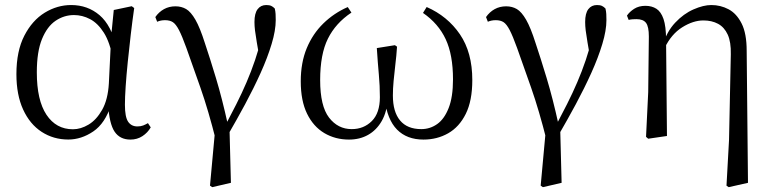

<svg xmlns="http://www.w3.org/2000/svg" viewBox="-20 -551 3129 778"><path d="M256.8 14.4Q196.7 14.4 148.8 -16.7Q100.9 -47.8 73.7 -107.2Q46.5 -166.5 46.5 -250.6Q46.5 -344.2 78.6 -406.4Q110.6 -468.5 161.3 -499.6Q212.1 -530.6 268.2 -530.6Q335.2 -530.6 383.5 -489.4Q431.8 -448.1 451.7 -358.5H459.3L437.5 -312.6Q425.5 -379.3 401.1 -418.1Q376.6 -456.9 345.2 -473.4Q313.8 -490 279.7 -490Q239.8 -490 205.5 -467Q171.2 -444 150.2 -392.9Q129.2 -341.7 129.2 -257.8Q129.2 -144.9 168.3 -86Q207.4 -27.2 275.4 -27.2Q307.3 -27.2 339 -46.2Q370.8 -65.2 394.1 -106.4Q417.3 -147.6 421.1 -212.9L430.4 -403.1L441 -510.5L513.8 -525.8L523.8 -518.4Q516.4 -466.9 509.8 -410.4Q503.2 -353.9 497.7 -299.8Q492.2 -245.7 489.2 -200.8Q486.2 -155.9 486.2 -126.6Q486.2 -76.9 499.2 -57.8Q512.2 -38.7 536.6 -38.7Q550.4 -38.7 560.2 -42.6Q570 -46.5 579.5 -52L590.8 -34.9Q578.5 -13.4 557.2 0.6Q535.9 14.6 508.4 14.6Q466 14.6 444.4 -17.4Q422.8 -49.4 418.1 -127.8L430.9 -128.2Q406.3 -50.9 357.8 -18.3Q309.4 14.4 256.8 14.4Z M830.9 201.2 854.4 -54.5 855.5 19.9Q824.7 -102.8 792.4 -195.1Q760.1 -287.4 735.3 -356.6Q717.7 -405.3 705.2 -429.3Q692.7 -453.2 680.4 -461.2Q668.1 -469.2 648.8 -469.2Q630.9 -469.2 616.8 -462.8L609.4 -481.9Q623.8 -502.6 644.5 -514Q665.1 -525.4 690.9 -525.4Q715.2 -525.4 734.3 -514.3Q753.3 -503.2 771.9 -471Q790.4 -438.9 810.1 -376.7Q830.1 -317.3 855.1 -234.6Q880.1 -151.9 903.4 -45.7L909.6 -44.3L915.7 189.8L839.9 207.4ZM903.2 -3.5 885.9 -28.9Q914.5 -83.1 937.6 -128.9Q960.7 -174.7 979.2 -218Q997.8 -261.2 1013.6 -307.8Q1029.3 -354.4 1043.1 -409.4L1034.5 -298.4Q1025.6 -349.9 1020.6 -379.4Q1015.6 -409 1013.3 -427.5Q1011.1 -446.1 1011.1 -461.8Q1011.1 -496.9 1023.9 -513.8Q1036.7 -530.6 1058.9 -530.6Q1071.8 -530.6 1079.3 -527Q1086.8 -523.4 1093.4 -516.5Q1096.1 -505 1096.7 -494.2Q1097.3 -483.3 1097.3 -469.6Q1097.3 -427.9 1080.7 -372.9Q1064.2 -317.8 1036.1 -255.6Q1008 -193.4 973.3 -128.8Q938.5 -64.3 903.2 -3.5Z M1394.1 14.6Q1338.7 14.6 1294.2 -11.7Q1249.7 -38.1 1224.2 -90.4Q1198.7 -142.6 1198.7 -221.4Q1198.7 -297.1 1222.9 -355.6Q1247.2 -414.1 1290.3 -456.1Q1333.4 -498.1 1389.1 -522.4L1404 -500Q1340.1 -457.5 1308.7 -394.3Q1277.3 -331.2 1277.3 -226.6Q1277.3 -121.3 1313.3 -74.5Q1349.3 -27.8 1405.2 -27.8Q1453.9 -27.8 1486.6 -60.4Q1519.3 -93 1519.3 -157.3Q1519.3 -203.8 1515.1 -249Q1510.9 -294.1 1506.9 -356.2L1580.2 -367.9L1588.8 -361.9Q1586.4 -324.8 1582 -289.5Q1577.7 -254.2 1574.9 -222.8Q1572 -191.4 1572 -164.1Q1572 -97.7 1601.2 -62.8Q1630.3 -27.8 1687.1 -27.8Q1722.5 -27.8 1751.4 -48.2Q1780.3 -68.5 1797.9 -113.1Q1815.6 -157.6 1815.6 -229.5Q1815.6 -328.9 1785.9 -392.3Q1756.3 -455.6 1694 -498.6L1708.9 -522.6Q1793.7 -485.3 1843.7 -411.9Q1893.8 -338.4 1893.8 -226.7Q1893.8 -142.9 1867.4 -89.7Q1841 -36.5 1796 -10.9Q1751.1 14.6 1696 14.6Q1628.7 14.6 1588.8 -25.9Q1549 -66.5 1538.7 -149.5H1551Q1547.9 -97.3 1526.7 -60.4Q1505.5 -23.6 1471.6 -4.5Q1437.8 14.6 1394.1 14.6Z M2170.9 201.2 2194.4 -54.5 2195.5 19.9Q2164.7 -102.8 2132.4 -195.1Q2100.1 -287.4 2075.3 -356.6Q2057.7 -405.3 2045.2 -429.3Q2032.7 -453.2 2020.4 -461.2Q2008.1 -469.2 1988.8 -469.2Q1970.9 -469.2 1956.8 -462.8L1949.4 -481.9Q1963.8 -502.6 1984.5 -514Q2005.1 -525.4 2030.9 -525.4Q2055.2 -525.4 2074.3 -514.3Q2093.3 -503.2 2111.9 -471Q2130.4 -438.9 2150.1 -376.7Q2170.1 -317.3 2195.1 -234.6Q2220.1 -151.9 2243.4 -45.7L2249.6 -44.3L2255.7 189.8L2179.9 207.4ZM2243.2 -3.5 2225.9 -28.9Q2254.5 -83.1 2277.6 -128.9Q2300.7 -174.7 2319.2 -218Q2337.8 -261.2 2353.6 -307.8Q2369.3 -354.4 2383.1 -409.4L2374.5 -298.4Q2365.6 -349.9 2360.6 -379.4Q2355.6 -409 2353.3 -427.5Q2351.1 -446.1 2351.1 -461.8Q2351.1 -496.9 2363.9 -513.8Q2376.7 -530.6 2398.9 -530.6Q2411.8 -530.6 2419.3 -527Q2426.8 -523.4 2433.4 -516.5Q2436.1 -505 2436.7 -494.2Q2437.3 -483.3 2437.3 -469.6Q2437.3 -427.9 2420.7 -372.9Q2404.2 -317.8 2376.1 -255.6Q2348 -193.4 2313.3 -128.8Q2278.5 -64.3 2243.2 -3.5Z M2597.8 3.5 2606.6 -177.6 2609.2 -402.8Q2609.2 -443.1 2597.8 -458.2Q2586.4 -473.4 2559.3 -473.4Q2551.5 -473.4 2543.8 -472.9Q2536.1 -472.4 2527.3 -470.4L2520.5 -487.8Q2531 -503.4 2549.9 -515.4Q2568.8 -527.4 2595.2 -527.4Q2621.1 -527.4 2639.8 -515.5Q2658.4 -503.6 2668.6 -474.1Q2678.8 -444.6 2679 -389.8V-385.8L2682.6 0L2606.6 11.1ZM2923.8 201.4 2934.1 15.9 2941.3 -330.8Q2942.5 -380.7 2928.8 -410.8Q2915 -440.8 2889.7 -454.5Q2864.3 -468.2 2830.2 -468.2Q2788.8 -468.2 2744.4 -440.4Q2700.1 -412.7 2673.1 -356.3L2662.9 -366.7H2665.1Q2681.4 -422.5 2715.8 -459Q2750.1 -495.5 2790.3 -513Q2830.4 -530.6 2862.3 -530.6Q2899.7 -530.6 2932.1 -513.5Q2964.5 -496.4 2985.1 -455.9Q3005.6 -415.3 3005.6 -345.2L3010.9 189.8L2932.8 207.4Z"/></svg>

Font: Noto Serif KR ExtraLight
Style: Regular
Weight: 200
Designer: Ryoko NISHIZUKA 西塚涼子 (kana & ideographs); Frank Grießhammer (Latin, Greek & Cyrillic); Wenlong ZHANG 张文龙 (bopomofo); San
Foundry: Adobe
Version: Version 2.002-H1;hotconv 1.1.0;makeotfexe 2.6.0